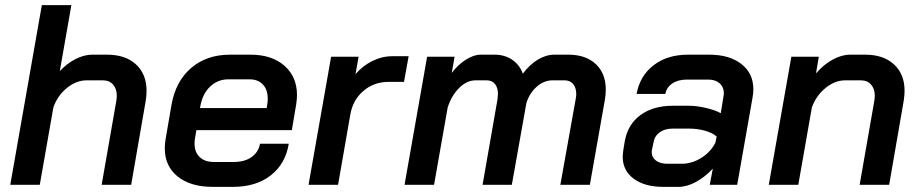

<svg xmlns="http://www.w3.org/2000/svg" viewBox="-20 -720 3586 748"><path d="M143 -700H258L213 -443Q241 -473 274.5 -490Q308 -507 339 -507H397Q469 -507 510 -469Q551 -431 551 -366Q551 -349 548 -329L491 0H376L433 -326Q435 -340 435 -347Q435 -374 420.5 -390.5Q406 -407 381 -407H317Q278 -407 241.5 -378Q205 -349 188 -302L135 0H20Z M622 -142Q622 -159 625 -177L648 -311Q664 -403 724.5 -455Q785 -507 876 -507H956Q1039 -507 1088 -464Q1137 -421 1137 -350Q1137 -334 1134 -314L1117 -213H745L739 -177Q738 -171 738 -160Q738 -127 758 -108Q778 -89 813 -89H891Q933 -89 960 -108Q987 -127 993 -160H1105Q1092 -81 1034.5 -36.5Q977 8 888 8H809Q722 8 672 -32.5Q622 -73 622 -142ZM1019 -299 1021 -312Q1023 -321 1023 -336Q1023 -371 1004 -391Q985 -411 952 -411H870Q829 -411 799.5 -383.5Q770 -356 761 -309L759 -299Z M1270 -499H1377L1365 -431Q1392 -463 1430 -482Q1468 -501 1508 -501H1572L1554 -401H1494Q1437 -401 1396 -366Q1355 -331 1345 -275L1297 0H1182Z M2340 -371Q2340 -354 2337 -334L2278 0H2163L2223 -335Q2225 -347 2225 -353Q2225 -378 2213 -392.5Q2201 -407 2180 -407H2132Q2100 -407 2072 -383Q2044 -359 2031 -320L1974 0H1860L1918 -332Q1920 -348 1920 -354Q1920 -378 1908.5 -392.5Q1897 -407 1877 -407H1832Q1799 -407 1769 -377.5Q1739 -348 1724 -301L1671 0H1556L1644 -499H1751L1740 -436Q1764 -468 1795 -487.5Q1826 -507 1852 -507H1907Q1946 -507 1975 -487.5Q2004 -468 2017 -433Q2043 -468 2075 -487.5Q2107 -507 2140 -507H2194Q2262 -507 2301 -470.5Q2340 -434 2340 -371Z M2406 -109Q2406 -117 2408 -133L2414 -170Q2426 -236 2475.5 -272Q2525 -308 2601 -308H2663Q2693 -308 2728.5 -300Q2764 -292 2788 -279L2798 -341Q2800 -351 2800 -356Q2800 -381 2783.5 -395.5Q2767 -410 2739 -410H2656Q2622 -410 2599.5 -395Q2577 -380 2572 -354H2460Q2473 -425 2526.5 -466Q2580 -507 2660 -507H2743Q2822 -507 2868.5 -470.5Q2915 -434 2915 -372Q2915 -358 2912 -341L2852 0H2745L2757 -63Q2726 -30 2691 -11Q2656 8 2623 8H2564Q2491 8 2448.5 -24Q2406 -56 2406 -109ZM2636 -82Q2675 -82 2711.5 -104.5Q2748 -127 2767 -164L2772 -188Q2757 -202 2727.5 -210.5Q2698 -219 2664 -219H2601Q2570 -219 2550 -204.5Q2530 -190 2526 -165L2520 -137Q2519 -134 2519 -127Q2519 -107 2535.5 -94.5Q2552 -82 2580 -82Z M3063 -499H3170L3159 -434Q3188 -468 3223.5 -487.5Q3259 -507 3292 -507H3351Q3422 -507 3463 -469Q3504 -431 3504 -367Q3504 -349 3501 -329L3444 0H3329L3386 -326Q3388 -340 3388 -347Q3388 -374 3373.5 -390.5Q3359 -407 3334 -407H3272Q3233 -407 3196.5 -377.5Q3160 -348 3143 -302L3090 0H2975Z"/></svg>

Font: Bai Jamjuree SemiBold
Style: Italic
Weight: 600
Italic angle: -10°
Version: Version 1.000; ttfautohint (v1.6)